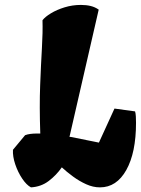

<svg xmlns="http://www.w3.org/2000/svg" viewBox="-20 -767 584 796"><path d="M108.4 9.8Q89.8 0 72 -26.6Q54.2 -53.2 43.2 -85.7Q32.2 -118.2 33.7 -146L84 -206.5Q94.2 -210.4 106.7 -211.9Q119.1 -213.4 131.3 -213.4H147Q143.1 -326.2 146.5 -413.8Q149.9 -501.5 153.8 -567.9Q157.7 -634.3 156.2 -683.1Q167 -697.3 191.2 -711.9Q215.3 -726.6 247.8 -736.6Q280.3 -746.6 315.4 -746.6Q337.4 -746.6 355.7 -742.2Q374 -737.8 389.2 -727.1L268.1 -199.7L273.9 -199.2L390.1 -175.8L454.6 -316.9L540 -305.2Q542.5 -296.9 543.2 -284.2Q543.9 -271.5 543.9 -257.8Q543.9 -134.3 503.7 -62.3Q463.4 9.8 394.5 9.8Q365.7 9.8 337.2 -3.2Q308.6 -16.1 282.7 -35.2Q256.8 -54.2 236.3 -73.2Q213.4 -40.5 181.9 -16.6Q150.4 7.3 108.4 9.8Z"/></svg>

Font: Fruktur
Style: Italic
Weight: 400
Italic angle: -8°
Designer: Viktoriya Grabowska, Eben Sorkin
Foundry: Viktoriya Grabowska
Version: Version 1.008; ttfautohint (v1.8.4.7-5d5b)